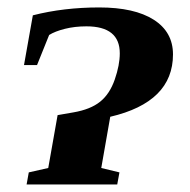

<svg xmlns="http://www.w3.org/2000/svg" viewBox="-20 -491 506 511"><path d="M50.8 0 56.6 -32.2 108.4 -43.9 133.3 -184.6 175.3 -191.9Q220.7 -199.7 246.3 -220.2Q272 -240.7 285.4 -279.3Q298.8 -317.9 298.8 -349.1Q298.8 -420.9 210 -420.9Q179.2 -420.9 152.8 -414.3Q126.5 -407.7 110.8 -397.9L78.6 -317.9H43.9L67.4 -450.2Q149.4 -471.2 244.1 -471.2Q337.9 -471.2 389.2 -438.5Q440.4 -405.8 440.4 -346.2Q440.4 -219.2 273.4 -180.2L249.5 -43.9L297.9 -32.2L292 0Z"/></svg>

Font: Tinos
Style: Bold Italic
Weight: 700
Italic angle: -16.333°
Designer: Steve Matteson
Foundry: Monotype Imaging Inc.
Version: Version 1.23